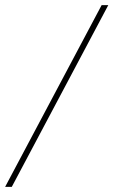

<svg xmlns="http://www.w3.org/2000/svg" viewBox="-65 -732 443 750"><path d="M-45 -2H-19L358 -712H332Z"/></svg>

Font: Noto Sans ExtraCondensed Thin
Style: Italic
Weight: 100
Width: 2
Italic angle: -12°
Designer: Monotype Design Team
Foundry: Monotype Imaging Inc.
Version: Version 2.013